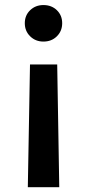

<svg xmlns="http://www.w3.org/2000/svg" viewBox="-20 -578 351 775"><path d="M92.3 177.7 101.1 -317.9H210.9L219.2 177.7ZM155.3 -410.2Q123.5 -410.2 101.8 -431.4Q80.1 -452.6 80.1 -484.4Q80.1 -516.1 101.8 -536.9Q123.5 -557.6 155.3 -557.6Q188 -557.6 209.5 -536.9Q231 -516.1 231 -484.4Q231 -452.6 209.5 -431.4Q188 -410.2 155.3 -410.2Z"/></svg>

Font: Inter
Style: 540
Weight: 540
Designer: Rasmus Andersson
Foundry: rsms
Version: Version 4.001;git-66647c0bb